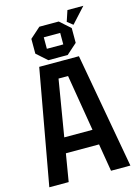

<svg xmlns="http://www.w3.org/2000/svg" viewBox="-142 -1055 805 1130"><g transform="rotate(-15 260.0 -490.0)"><path d="M13 0 139 -700H381L507 0H389L361 -168H159L131 0ZM174 -261H346L289 -604H231ZM137 -781V-871L201 -928H319L383 -871V-781L319 -724H201ZM210 -791H310V-861H210ZM398 -887 364 -914 386 -980H483Z"/></g></svg>

Font: Tektur SemiCondensed Medium
Style: Regular
Weight: 500
Width: 4
Designer: Adam Jagosz
Foundry: Adam Jagosz
Version: Version 1.005;gftools[0.9.30]